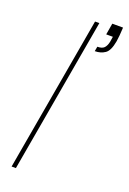

<svg xmlns="http://www.w3.org/2000/svg" viewBox="-143 -788 564 839"><g transform="rotate(20 138.5 -368.5)"><path d="M27 0 153 -720H173L47 0ZM196 -598 200 -620Q222 -620 231.5 -630Q241 -640 245 -659L249 -684H218L227 -737H277Q276 -715 274.5 -700Q273 -685 271 -671Q263 -625 243 -611.5Q223 -598 196 -598Z"/></g></svg>

Font: DM Sans 11pt Thin
Style: Italic
Weight: 250
Italic angle: -10°
Version: Version 4.004;gftools[0.9.30]